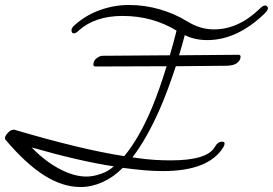

<svg xmlns="http://www.w3.org/2000/svg" viewBox="-20 -739 1096 771"><path d="M297 -617Q285 -605 277 -605Q267 -605 267 -618Q267 -628 283 -641Q328 -680 384 -699.5Q440 -719 498 -719Q561 -719 621.5 -701.5Q682 -684 730 -654H731Q782 -621 839 -621Q938 -621 1024 -705Q1036 -717 1045 -717Q1049 -717 1052.5 -713.5Q1056 -710 1056 -706Q1056 -698 1042 -684Q988 -632 930.5 -605Q873 -578 812 -578Q762 -578 722 -598Q711 -556 699 -517L937 -519Q946 -519 946 -512Q946 -497 932.5 -486.5Q919 -476 893 -475L686 -473Q655 -378 623 -304Q571 -185 512 -107Q566 -99 601 -97Q636 -95 665 -95Q811 -95 842 -148Q854 -170 872 -170Q882 -170 882 -162Q882 -158 877 -148Q818 -52 634 -52Q597 -52 557.5 -55.5Q518 -59 473 -65Q435 -27 391.5 -7.5Q348 12 303 12Q231 12 157 -35Q83 -82 2 -178Q0 -180 0 -185Q0 -193 11.5 -205.5Q23 -218 34 -218H38Q170 -179 279.5 -152.5Q389 -126 479 -112Q539 -184 591 -308Q621 -381 649 -473L364 -472Q355 -472 355 -479Q355 -496 368.5 -505.5Q382 -515 390 -515L662 -517Q676 -564 689 -616Q592 -675 472 -675Q362 -675 297 -617ZM385 -41Q412 -49 437 -71Q365 -82 283 -101Q201 -120 107 -147Q159 -93 217.5 -61.5Q276 -30 327 -30Q355 -30 385 -41Z"/></svg>

Font: Discipuli Britannica
Style: Regular
Weight: 400
Designer: Peter Wiegel
Foundry: Peter Wiegel
Version: Version 0.001 2009